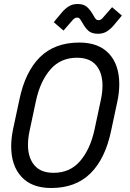

<svg xmlns="http://www.w3.org/2000/svg" viewBox="-20 -927 652 961"><path d="M236 14Q139 14 87.5 -42Q36 -98 36 -195Q36 -215 38.5 -237.5Q41 -260 46 -283L77 -428Q106 -568 180 -641Q254 -714 377 -714Q474 -714 525.5 -658.5Q577 -603 577 -505Q577 -485 574.5 -462.5Q572 -440 567 -417L536 -272Q507 -133 433 -59.5Q359 14 236 14ZM248 -62Q331 -62 381.5 -121.5Q432 -181 453 -278L485 -428Q489 -447 491 -464.5Q493 -482 493 -498Q493 -563 461 -600.5Q429 -638 365 -638Q283 -638 232 -579Q181 -520 160 -422L128 -272Q124 -253 122 -235.5Q120 -218 120 -202Q120 -138 152 -100Q184 -62 248 -62ZM471 -758Q440 -758 423.5 -772Q407 -786 390 -817Q383 -829 378.5 -834Q374 -839 366 -839Q355 -839 344 -827L298 -774L249 -816L290 -865Q304 -882 323 -894.5Q342 -907 369 -907Q398 -907 415 -892.5Q432 -878 450 -846Q455 -836 460 -831Q465 -826 474 -826Q484 -826 493 -836L541 -891L590 -849L549 -800Q535 -783 516 -770.5Q497 -758 471 -758Z"/></svg>

Font: Space Mono
Style: Italic
Weight: 400
Italic angle: -12°
Monospace: yes
Designer: Colophon Foundry + Benjamin Critton
Foundry: Colophon Foundry & Benjamin Critton
Version: Version 1.003; ttfautohint (v1.8.4.7-5d5b)